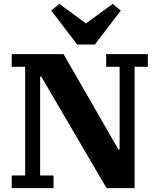

<svg xmlns="http://www.w3.org/2000/svg" viewBox="-20 -980 831 1000"><path d="M41 -66H111V-632H41V-698H311L597 -201H603V-632H533V-698H750V-632H681V0H535L195 -581H189V-66H259V0H41ZM247 -925 289 -960 428 -858 567 -960 609 -925 474 -748H382Z"/></svg>

Font: IBM Plex Serif
Style: Bold
Weight: 700
Designer: Mike Abbink, Paul van der Laan, Pieter van Rosmalen
Foundry: Bold Monday
Version: Version 2.008